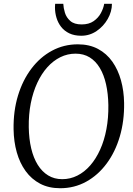

<svg xmlns="http://www.w3.org/2000/svg" viewBox="-20 -988 705 1018"><path d="M299 10Q238.5 10 192.8 -14Q147 -38 116 -80.8Q85 -123.5 69 -180.2Q53 -237 52 -302.5Q50.5 -399.5 75.5 -481.5Q100.5 -563.5 146.8 -624.5Q193 -685.5 255.8 -719.2Q318.5 -753 392.5 -753Q454 -753 499.8 -728.5Q545.5 -704 575.8 -661Q606 -618 621.5 -562Q637 -506 638 -442.5Q639.5 -346.5 615.2 -264.2Q591 -182 545.2 -120.5Q499.5 -59 436.8 -24.5Q374 10 299 10ZM310 -38Q352.5 -38 390.2 -57Q428 -76 458.5 -111Q489 -146 511 -194.8Q533 -243.5 544.2 -303.2Q555.5 -363 554.5 -431Q553.5 -491.5 542.2 -541.5Q531 -591.5 509.2 -627.8Q487.5 -664 455.5 -683.8Q423.5 -703.5 380.5 -703.5Q338 -703.5 300 -684.8Q262 -666 231 -631.5Q200 -597 177.5 -548.5Q155 -500 143.2 -440.5Q131.5 -381 132.5 -313Q133.5 -251.5 145.5 -201Q157.5 -150.5 180.2 -114Q203 -77.5 235.5 -57.8Q268 -38 310 -38ZM411 -798.5Q374 -798.5 347.5 -811.2Q321 -824 304.2 -845.5Q287.5 -867 279.5 -893.8Q271.5 -920.5 271.5 -948Q271.5 -953 271.8 -958Q272 -963 272.5 -968H315.5Q316.5 -946 324.2 -920.5Q332 -895 352.8 -876.8Q373.5 -858.5 413 -858.5Q451.5 -858.5 476.5 -876Q501.5 -893.5 515 -918.8Q528.5 -944 532.5 -968H573.5Q573.5 -926.5 551.2 -887.5Q529 -848.5 492.2 -823.5Q455.5 -798.5 411 -798.5Z"/></svg>

Font: Merriweather 7pt Light
Style: Italic
Weight: 300
Italic angle: -7.8°
Designer: Eben Sorkin
Foundry: Eben Sorkin
Version: Version 2.200;gftools[0.9.31]